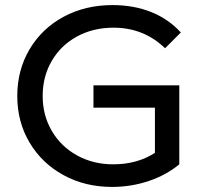

<svg xmlns="http://www.w3.org/2000/svg" viewBox="-20 -728 812 756"><path d="M348 -392H686V-81Q634 -38 565 -15Q496 8 421 8Q315 8 230 -38.5Q145 -85 96.5 -166.5Q48 -248 48 -350Q48 -452 96.5 -534Q145 -616 230.5 -662Q316 -708 423 -708Q507 -708 575.5 -680.5Q644 -653 692 -600L630 -538Q546 -619 427 -619Q347 -619 283.5 -584.5Q220 -550 184 -488.5Q148 -427 148 -350Q148 -274 184 -212.5Q220 -151 283.5 -116Q347 -81 426 -81Q520 -81 590 -126V-304H348Z"/></svg>

Font: APTA Sans Medium
Style: Bold
Weight: 500
Version: Version 7.200